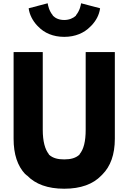

<svg xmlns="http://www.w3.org/2000/svg" viewBox="-20 -1130 785 1172"><path d="M503 -338C503 -267 491 -219 466 -189V-188L465 -186C442 -165 412 -157 372 -157C334 -157 303 -164 279 -186L278 -188V-189C255 -218 241 -266 241 -338V-811L240 -812H64L63 -811V-283C63 -188 87 -117 134 -67H135L145 -58H146C196 -6 271 22 372 22C473 22 548 -6 598 -58L605 -65C654 -114 681 -186 681 -283V-811L680 -812H504L503 -811ZM444 -1037V-1036L443 -1034C427 -1019 402 -1008 372 -1008C342 -1008 319 -1018 303 -1034L302 -1036V-1037C280 -1063 273 -1096 271 -1110L157 -1080L155 -1079C160 -1040 180 -1003 206 -975L213 -968C250 -929 304 -905 372 -905C440 -905 494 -929 532 -968L540 -976C566 -1004 585 -1037 591 -1079L589 -1080L475 -1110C473 -1098 468 -1067 444 -1037Z"/></svg>

Font: Hussar Woodtype
Style: SeBd
Weight: 900
Foundry: Cannot Into Space Fonts
Version: Version 1.07